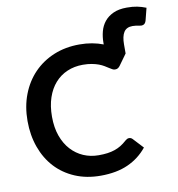

<svg xmlns="http://www.w3.org/2000/svg" viewBox="-95 -973 990 1067"><g transform="rotate(-10 400.0 -439.5)"><path d="M530 -718Q530 -750 538 -780.5Q546 -811 564.8 -834.5Q583.5 -858 614.5 -872.5Q645.5 -887 691.5 -887Q708.5 -887 722.8 -885.8Q737 -884.5 749.8 -882Q762.5 -879.5 774.5 -875.8Q786.5 -872 799.5 -867L782 -798Q779.5 -789 775.2 -783.8Q771 -778.5 765.5 -776.5Q760 -774.5 754 -774.5Q748 -774.5 742 -776Q734.5 -778 724.8 -779.2Q715 -780.5 705 -780.5Q671 -780.5 656 -757Q641 -733.5 641 -688V-637L596 -574.5Q591.5 -568.5 585.2 -564Q579 -559.5 568 -559.5Q560.5 -559.5 552.8 -563.8Q545 -568 535.5 -574.2Q526 -580.5 513.5 -588Q501 -595.5 484.5 -601.8Q468 -608 446 -612.2Q424 -616.5 395.5 -616.5Q347.5 -616.5 307.2 -599.2Q267 -582 238 -549.2Q209 -516.5 193 -469.2Q177 -422 177 -361.5Q177 -300.5 194 -253Q211 -205.5 240.8 -173Q270.5 -140.5 310.2 -123.2Q350 -106 396 -106Q423.5 -106 445.8 -109Q468 -112 487 -118.5Q506 -125 522.8 -135.2Q539.5 -145.5 556 -160.5Q561 -165 566.5 -167.8Q572 -170.5 578 -170.5Q589 -170.5 597 -162L650.5 -104.5Q606.5 -50 542 -21Q477.5 8 387.5 8Q307.5 8 243 -19.5Q178.5 -47 133.2 -96Q88 -145 63.5 -213Q39 -281 39 -361.5Q39 -443 65 -510.8Q91 -578.5 138.2 -627.5Q185.5 -676.5 251.2 -703.8Q317 -731 396.5 -731Q434 -731 467.2 -725Q500.5 -719 530 -707.5Z"/></g></svg>

Font: Lato 2
Style: Bold
Weight: 700
Designer: Lukasz Dziedzic with Adam Twardoch and Botio Nikoltchev
Foundry: tyPoland Lukasz Dziedzic
Version: Version 2.015; 2015-08-06; http://www.latofonts.com/